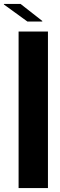

<svg xmlns="http://www.w3.org/2000/svg" viewBox="-55 -961 305 981"><path d="M40 0V-800H190V0ZM-35 -938V-941H50L161 -854V-851H85Z"/></svg>

Font: Big Shoulders Display Black
Style: Regular
Weight: 900
Designer: Patric King
Foundry: XO Type Co
Version: Version 1.000; ttfautohint (v1.8.2)